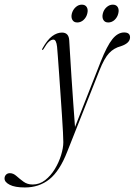

<svg xmlns="http://www.w3.org/2000/svg" viewBox="-154 -580 593 846"><path d="M290 -309Q317.5 -378 341.2 -407.5Q365 -437 393 -437Q419 -437 419 -415.5Q419 -390 379 -376.5Q348 -368.5 326.8 -346Q305.5 -323.5 284 -269L142 89Q109 173.5 63.8 209.8Q18.5 246 -44.5 246Q-88.5 246 -111.2 234.2Q-134 222.5 -134 206.5Q-134 196.5 -127.5 189.8Q-121 183 -110.5 183Q-95.5 183 -81.5 195.5Q-67.5 208 -50.5 220.5Q-33.5 233 -10 233Q20 233 44.8 213.8Q69.5 194.5 87.5 165Q105.5 135.5 115.2 103.5Q125 71.5 125 46.5Q125 35 123.5 3.2Q122 -28.5 119 -72Q116 -115.5 112.8 -163Q109.5 -210.5 106.5 -254.2Q103.5 -298 101 -330Q98.5 -362 97.5 -373.5Q94 -405.5 81.5 -405.5Q72 -405.5 61.8 -396.5Q51.5 -387.5 38.5 -365Q35.5 -359.5 33 -360Q29.5 -361 33 -366.5Q54.5 -405 76 -420.8Q97.5 -436.5 119 -436.5Q149 -436.5 151 -402.5Q152 -387.5 154.5 -344Q157 -300.5 160.8 -242.8Q164.5 -185 168.8 -126Q173 -67 176.5 -20.5ZM186.5 -481Q171.5 -481 165 -492.2Q158.5 -503.5 162.5 -520Q167 -537 179.2 -548.2Q191.5 -559.5 206.5 -559.5Q222 -559.5 228.5 -548.2Q235 -537 230.5 -520Q226.5 -503.5 214.2 -492.2Q202 -481 186.5 -481ZM323 -481Q308 -481 301.5 -492.2Q295 -503.5 299 -520Q303 -537 315.5 -548.2Q328 -559.5 343 -559.5Q358.5 -559.5 365 -548.2Q371.5 -537 367 -520Q363 -503.5 350.8 -492.2Q338.5 -481 323 -481Z"/></svg>

Font: Fraunces 144pt Light
Style: Italic
Weight: 300
Italic angle: -16°
Version: Version 1.000;[0bf87f6ff]